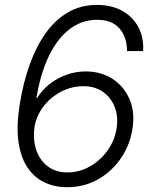

<svg xmlns="http://www.w3.org/2000/svg" viewBox="-20 -758 620 788"><path d="M255.4 10.3Q203.1 10.3 160.9 -10.3Q118.7 -30.8 91.3 -72.8Q64 -114.7 55.4 -179.4Q46.9 -244.1 61.5 -333Q75.7 -420.4 102.3 -494.1Q128.9 -567.9 168 -622.6Q207 -677.2 259.5 -707.5Q312 -737.8 377.9 -737.8Q437.5 -737.8 481 -713.9Q524.4 -689.9 547.4 -647.5Q570.3 -605 567.4 -548.3H501.5Q501 -606.4 470 -641.6Q439 -676.8 378.4 -676.8Q316.4 -676.8 266.1 -638.7Q215.8 -600.6 180.9 -528.6Q146 -456.5 129.4 -355.5L132.3 -356Q153.3 -389.2 184.3 -413.6Q215.3 -438 253.2 -451.4Q291 -464.8 331.5 -464.8Q395 -464.8 442.1 -434.1Q489.3 -403.3 512 -349.9Q534.7 -296.4 523.4 -228Q512.7 -161.1 475.3 -107.2Q438 -53.2 381.6 -21.5Q325.2 10.3 255.4 10.3ZM256.3 -50.3Q304.7 -50.3 347.7 -74.2Q390.6 -98.1 420.2 -138.7Q449.7 -179.2 458 -228.5Q466.3 -277.8 451.2 -317.6Q436 -357.4 402.6 -380.9Q369.1 -404.3 321.8 -404.3Q283.7 -404.3 248.8 -390.1Q213.9 -376 186 -351.1Q158.2 -326.2 140.6 -293.5Q123 -260.7 120.1 -223.6Q116.2 -172.9 132.1 -133.8Q147.9 -94.7 179.9 -72.5Q211.9 -50.3 256.3 -50.3Z"/></svg>

Font: Inter 24pt Light
Style: Italic
Weight: 300
Italic angle: -9.3988°
Designer: Rasmus Andersson
Foundry: rsms
Version: Version 4.001;git-66647c0bb